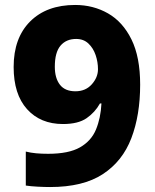

<svg xmlns="http://www.w3.org/2000/svg" viewBox="-20 -744 623 774"><path d="M545 -403Q545 -280 509.5 -187Q474 -94 394.5 -42Q315 10 182 10Q160 10 131.5 8.5Q103 7 84 4V-133Q104 -128 126 -126Q148 -124 174 -124Q257 -124 302.5 -150Q348 -176 367 -222Q386 -268 389 -327H383Q363 -291 329 -267.5Q295 -244 234 -244Q143 -244 89 -304Q35 -364 35 -474Q35 -591 101.5 -657.5Q168 -724 283 -724Q356 -724 415.5 -690Q475 -656 510 -585Q545 -514 545 -403ZM287 -587Q247 -587 224 -560Q201 -533 201 -475Q201 -429 221.5 -402.5Q242 -376 284 -376Q325 -376 350 -404Q375 -432 375 -465Q375 -494 365.5 -522Q356 -550 336.5 -568.5Q317 -587 287 -587Z"/></svg>

Font: Noto Sans Cherokee ExtraBold
Style: Regular
Weight: 800
Designer: Monotype Design Team
Foundry: Monotype Imaging Inc.
Version: Version 2.001; ttfautohint (v1.8.4.7-5d5b)